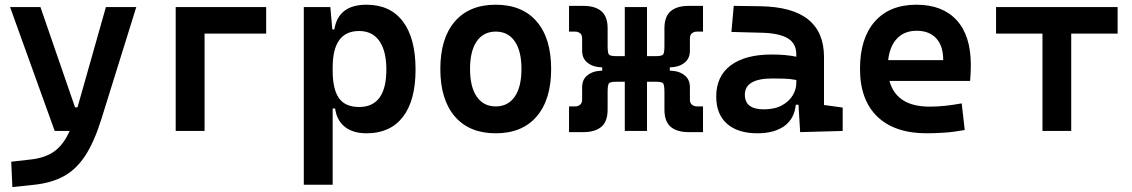

<svg xmlns="http://www.w3.org/2000/svg" viewBox="-20 -547 4728 802"><path d="M31.7 234.4 26.9 128.4 112.8 118.7Q169.9 111.8 207.5 84.7Q245.1 57.6 271 0H208.5L22 -517.6H148.9L293.5 -98.6H303.7L422.4 -517.6H549.3L402.3 -45.9Q373 46.9 335.7 103.8Q298.3 160.6 247.1 188.7Q195.8 216.8 124.5 224.6Z M713.9 0V-517.6H1091.8V-406.7H834.5V0Z M1249 224.6V-517.6H1359.9L1368.2 -423.8H1376.5Q1393.1 -527.3 1510.7 -527.3Q1609.9 -527.3 1662.8 -457.5Q1715.8 -387.7 1715.8 -256.3Q1715.8 -127 1662.8 -58.6Q1609.9 9.8 1511.2 9.8Q1455.1 9.8 1420.9 -16.8Q1386.7 -43.5 1379.9 -93.8H1369.6V224.6ZM1369.6 -251.5Q1369.6 -174.3 1395.8 -137.2Q1421.9 -100.1 1480 -100.1Q1593.8 -100.1 1593.8 -256.3Q1593.8 -334.5 1564.5 -376Q1535.2 -417.5 1480 -417.5Q1369.6 -417.5 1369.6 -265.6Z M2050.8 9.8Q1940.4 9.8 1879.9 -60.5Q1819.3 -130.9 1819.3 -258.8Q1819.3 -387.2 1879.9 -457.3Q1940.4 -527.3 2050.8 -527.3Q2161.1 -527.3 2221.7 -457.3Q2282.2 -387.2 2282.2 -258.8Q2282.2 -130.9 2221.7 -60.5Q2161.1 9.8 2050.8 9.8ZM2050.8 -102.5Q2102.1 -102.5 2130.1 -143.3Q2158.2 -184.1 2158.2 -258.8Q2158.2 -334 2130.1 -374.5Q2102.1 -415 2050.8 -415Q1999.5 -415 1971.4 -374.5Q1943.4 -334 1943.4 -258.8Q1943.4 -184.1 1971.4 -143.3Q1999.5 -102.5 2050.8 -102.5Z M2356.9 4.9V-102.5H2382.8Q2394 -102.5 2402.8 -109.4Q2411.6 -116.2 2411.6 -131.3V-182.1Q2411.6 -213.9 2432.1 -231.2Q2452.6 -248.5 2482.4 -251L2495.6 -252V-265.6L2482.4 -266.6Q2452.6 -269 2432.1 -286.6Q2411.6 -304.2 2411.6 -335.4V-386.2Q2411.6 -401.9 2402.8 -408.4Q2394 -415 2382.8 -415H2356.9V-522.5H2416.5Q2465.8 -522.5 2491.9 -500.2Q2518.1 -478 2518.1 -428.7V-356.9Q2518.1 -356.4 2518.1 -355.5Q2518.1 -329.6 2522.5 -321Q2526.9 -312.5 2552.7 -312.5H2589.8V-517.6H2682.6V-312.5H2720.7Q2746.6 -312.5 2751 -321Q2755.4 -329.6 2755.4 -355.5Q2755.4 -356.4 2755.4 -356.9V-428.7Q2755.4 -478 2781.5 -500.2Q2807.6 -522.5 2856.9 -522.5H2916.5V-415H2890.6Q2879.9 -415 2870.8 -408.4Q2861.8 -401.9 2861.8 -386.2V-335.4Q2861.8 -304.2 2841.3 -286.6Q2820.8 -269 2791 -266.6L2777.8 -265.6V-252L2791 -251Q2820.8 -248.5 2841.3 -231.2Q2861.8 -213.9 2861.8 -182.1V-131.3Q2861.8 -116.2 2870.8 -109.4Q2879.9 -102.5 2890.6 -102.5H2916.5V4.9H2856.9Q2807.6 4.9 2781.5 -17.3Q2755.4 -39.6 2755.4 -88.9V-161.1Q2755.4 -161.6 2755.4 -162.6Q2755.4 -188.5 2751 -197Q2746.6 -205.6 2720.7 -205.6H2682.6V0H2589.8V-205.6H2552.7Q2526.9 -205.6 2522.5 -197Q2518.1 -188.5 2518.1 -162.6Q2518.1 -161.6 2518.1 -161.1V-88.9Q2518.1 -39.6 2491.9 -17.3Q2465.8 4.9 2416.5 4.9Z M3322.3 4.9 3315.4 -109.4H3304.2Q3297.9 -49.8 3255.6 -20Q3213.4 9.8 3144 9.8Q3062 9.8 3016.8 -30Q2971.7 -69.8 2971.7 -143.6Q2971.7 -228.5 3032.2 -273.9Q3092.8 -319.3 3203.6 -319.3Q3262.7 -319.3 3306.2 -310.1V-320.3Q3306.2 -365.7 3270.5 -387Q3234.9 -408.2 3164.1 -410.2L3035.2 -413.6L3044.9 -522.5L3154.3 -521Q3290 -519 3356 -465.6Q3421.9 -412.1 3421.9 -309.6V-108.4L3500 -97.7V0ZM3306.2 -212.9Q3279.8 -217.8 3256.1 -218.5Q3232.4 -219.2 3206.5 -219.2Q3091.3 -219.2 3091.3 -151.4Q3091.3 -90.3 3170.4 -90.3Q3215.8 -90.3 3245.8 -106.7Q3275.9 -123 3291 -148.2Q3306.2 -173.3 3306.2 -200.2Z M3851.1 9.8Q3717.3 9.8 3644.8 -59.8Q3572.3 -129.4 3572.3 -259.8Q3572.3 -386.7 3634 -457Q3695.8 -527.3 3808.1 -527.3Q3916.5 -527.3 3975.8 -462.9Q4035.2 -398.4 4035.2 -275.9Q4035.2 -240.7 4032.2 -209H3695.3Q3724.6 -101.6 3862.8 -101.6Q3897 -101.6 3929.9 -105.2Q3962.9 -108.9 3997.1 -115.2L4009.8 -3.9Q3961.4 4.9 3921.6 7.3Q3881.8 9.8 3851.1 9.8ZM3689.9 -295.9H3919.9Q3919.9 -355.5 3890.6 -387Q3861.3 -418.5 3809.1 -418.5Q3758.3 -418.5 3727.5 -386.7Q3696.8 -355 3689.9 -295.9Z M4334.5 0V-406.7H4140.6V-517.6H4648.4V-406.7H4454.6V0Z"/></svg>

Font: CaskaydiaCove NF SemiBold
Style: Regular
Weight: 600
Designer: Aaron Bell
Foundry: Saja Typeworks
Version: Version 2111.001; VTT 6.35;Nerd Fonts 3.2.1